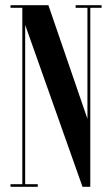

<svg xmlns="http://www.w3.org/2000/svg" viewBox="-20 -720 430 740"><path d="M20.5 0V-10H66V-690H20.5V-700H166.5L317 -262V-690H271.5V-700H371.5V-690H328V0H298L77 -624V-10H125.5V0Z"/></svg>

Font: Imbue 100pt SemiBold
Style: Regular
Weight: 600
Designer: Tyler Finck
Foundry: Etcetera Type Company
Version: Version 1.102; ttfautohint (v1.8.3)